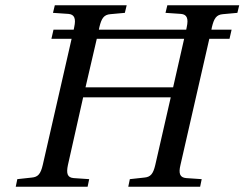

<svg xmlns="http://www.w3.org/2000/svg" viewBox="-20 -712 932 732"><path d="M40 0H314L320 -29L261 -33C237 -35 232 -50 239 -83L297 -341H631L572 -83C564 -49 554 -37 530 -35L475 -29L469 0H743L749 -29L690 -33C666 -35 660 -50 668 -83L778 -564H855L863 -599H786L788 -609C796 -642 805 -656 830 -658L885 -663L892 -692H618L611 -663L670 -659C693 -657 699 -641 692 -609L690 -599H357L359 -609C367 -642 376 -656 401 -658L456 -663L463 -692H189L182 -663L241 -659C264 -657 270 -641 263 -609L261 -599H184L176 -564H253L143 -83C135 -49 125 -37 101 -35L46 -29ZM306 -379 349 -564H682L640 -379Z"/></svg>

Font: Heuristica
Style: Italic
Weight: 400
Italic angle: -13°
Version: Version 1.0.1